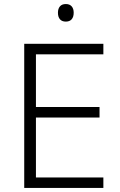

<svg xmlns="http://www.w3.org/2000/svg" viewBox="-20 -931 593 951"><path d="M492 0H100V-714H492V-662H158V-401H473V-349H158V-52H492ZM306 -911Q325 -911 335 -899.5Q345 -888 345 -868Q345 -847 335 -835.5Q325 -824 306 -824Q287 -824 277 -835.5Q267 -847 267 -868Q267 -888 277 -899.5Q287 -911 306 -911Z"/></svg>

Font: Noto Sans Khmer Light
Style: Regular
Weight: 300
Version: Version 2.003